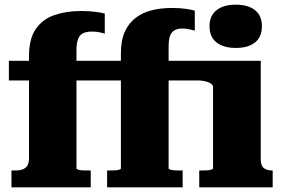

<svg xmlns="http://www.w3.org/2000/svg" viewBox="-20 -801 1207 821"><path d="M18 -541H454V-457H18ZM412 -541H876V-457H412ZM497 -81V-574Q497 -629 514 -666Q531 -703 561 -725.5Q591 -748 630.5 -757.5Q670 -767 715 -767Q749 -767 776 -763Q803 -759 813 -755V-670Q809 -671 801 -673Q793 -675 782.5 -677Q772 -679 760 -679Q740 -679 726.5 -671.5Q713 -664 707 -647.5Q701 -631 701 -601V-81Q701 -78 708.5 -75.5Q716 -73 728 -72.5Q740 -72 753 -72H761V0H438V-72H445Q459 -72 471 -72.5Q483 -73 490 -75.5Q497 -78 497 -81ZM307 -81Q307 -78 314.5 -75.5Q322 -73 334 -72.5Q346 -72 361 -72H368V0H29V-72H47Q75 -72 89.5 -84Q104 -96 104 -123V-561Q104 -635 133 -677Q162 -719 212.5 -736.5Q263 -754 327 -754Q363 -754 391 -750Q419 -746 428 -743V-657Q423 -659 407.5 -662.5Q392 -666 373 -666Q350 -666 335.5 -659Q321 -652 314 -634.5Q307 -617 307 -586ZM988 -596Q936 -596 906 -619.5Q876 -643 876 -689Q876 -734 906 -757.5Q936 -781 988 -781Q1041 -781 1070.5 -757.5Q1100 -734 1100 -689Q1100 -643 1070.5 -619.5Q1041 -596 988 -596ZM891 -81V-429Q891 -435 885.5 -440.5Q880 -446 870.5 -449.5Q861 -453 849.5 -455Q838 -457 824 -457H815L823 -541H1095V-120Q1095 -92 1108.5 -82Q1122 -72 1144 -72H1146V0H832V-72H840Q852 -72 863.5 -72.5Q875 -73 883 -75.5Q891 -78 891 -81Z"/></svg>

Font: Roboto Serif ExtraBold
Style: Regular
Weight: 800
Designer: Greg Gazdowicz
Foundry: Commercial Type
Version: Version 1.008